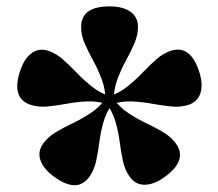

<svg xmlns="http://www.w3.org/2000/svg" viewBox="-20 -784 665 587"><path d="M327.5 -476.5H302.5Q302.5 -510.7 291.3 -540.8Q280.1 -570.8 265.3 -598Q250.4 -625.1 239.2 -650.7Q228 -676.2 228 -701.5Q228 -764.5 315 -764.5Q355.3 -764.5 378.5 -748.3Q401.8 -732.1 401.8 -701.5Q401.8 -676.2 390.6 -650.7Q379.5 -625.1 364.6 -598Q349.8 -570.8 338.6 -540.8Q327.5 -510.7 327.5 -476.5ZM318.9 -488.6 311 -464.6Q278.3 -475.5 246.4 -474Q214.5 -472.5 184.1 -466.9Q153.7 -461.2 126.1 -458.5Q98.4 -455.7 74.1 -463.3Q14.3 -482.8 41 -565.6Q53.4 -604.2 76.1 -621.1Q98.7 -638.1 127.9 -628.6Q151.8 -620.6 172.6 -602.1Q193.5 -583.6 214.8 -561.3Q236.1 -539 261.2 -519.1Q286.2 -499.1 318.9 -488.6ZM304.8 -484 324.8 -469.1Q304.9 -441.5 296.2 -410.6Q287.6 -379.7 283.7 -349.2Q279.8 -318.7 273.8 -291.3Q267.9 -263.9 253 -243.3Q216 -192.2 145.5 -243.5Q112.9 -267.3 103.7 -294.1Q94.4 -320.8 112.2 -345.5Q127.2 -366.1 151.3 -380.3Q175.4 -394.4 203.3 -407.8Q231.1 -421.1 257.8 -438.8Q284.4 -456.5 304.8 -484ZM304.8 -469 324.8 -483.9Q345.2 -456.4 371.8 -438.7Q398.5 -421 426.4 -407.7Q454.3 -394.4 478.4 -380.3Q502.6 -366.1 517.6 -345.5Q554.5 -294.4 484.1 -243.4Q451.5 -219.7 423.1 -219.2Q394.7 -218.6 376.8 -243.3Q361.9 -263.9 356 -291.3Q350 -318.6 346.1 -349.1Q342.1 -379.6 333.5 -410.5Q324.8 -441.4 304.8 -469ZM311 -488.4Q343.7 -498.9 368.7 -518.9Q393.8 -538.9 415.1 -561.2Q436.4 -583.5 457.2 -602Q478 -620.6 501.9 -628.6Q561.7 -648.1 588.8 -565.4Q601.2 -526.9 593 -499.9Q584.9 -472.8 555.7 -463.3Q531.4 -455.7 503.7 -458.5Q476.1 -461.2 445.7 -466.8Q415.4 -472.4 383.5 -473.9Q351.6 -475.3 318.9 -464.4Z"/></svg>

Font: Fraunces SuperSoft Wonky
Style: Regular
Weight: 900
Version: Version 1.000;[b76b70a41]